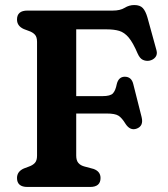

<svg xmlns="http://www.w3.org/2000/svg" viewBox="-20 -742 668 762"><path d="M428 -700Q457 -700 474.8 -711Q492.5 -722 513 -722Q535.5 -722 546.8 -710Q558 -698 565.5 -671.5L601 -542.5Q605.5 -526.5 596.8 -515.2Q588 -504 572 -501Q559 -499 547 -504.5Q535 -510 526.5 -529Q508 -572.5 490.8 -593Q473.5 -613.5 453 -619.5Q432.5 -625.5 404 -625.5H282.5V-360.5H387Q418 -360.5 428.2 -371.5Q438.5 -382.5 443.5 -408.5Q450.5 -436.5 474 -437.5Q502 -438 509 -408L542 -277.5Q551 -241 521 -231Q496.5 -223 478.5 -250Q464 -274 450.2 -282.8Q436.5 -291.5 403 -291.5H282.5V-124.5Q282.5 -105 291.2 -95Q300 -85 316 -81L351.5 -71.5Q379 -61.5 379 -35.5Q379 0 337.5 0H89Q47.5 0 47.5 -35.5Q47.5 -61.5 75 -73.5L95 -81Q109.5 -86 118.2 -95.2Q127 -104.5 127 -124V-576Q127 -595.5 118.2 -604.8Q109.5 -614 95 -619L75 -626.5Q47.5 -638.5 47.5 -664.5Q47.5 -700 89 -700Z"/></svg>

Font: Fraunces 9pt SuperSoft SemiBold
Style: Regular
Weight: 600
Version: Version 1.000;[0bf87f6ff]